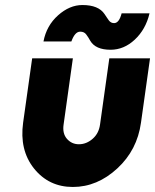

<svg xmlns="http://www.w3.org/2000/svg" viewBox="-20 -732 617 764"><path d="M108 -500 72 -244Q57 -135 115 -62Q174 12 270 12Q367 12 447 -62Q526 -135 541 -244L577 -500H415L378 -236Q373 -201 349 -180Q324 -158 294 -158Q265 -158 246 -180Q228 -201 233 -236L270 -500ZM420 -534Q473 -534 516 -574Q560 -615 575 -679H464Q454 -640 434 -640Q421 -640 413 -651Q409 -656 405 -662.5Q401 -669 396 -676Q372 -712 308 -712Q257 -712 211 -671Q165 -630 153 -567H264Q278 -606 299 -606Q315 -606 323 -595Q327 -590 331 -583.5Q335 -577 339 -570Q360 -534 420 -534Z"/></svg>

Font: Unageo
Style: Black-Italic
Weight: 900
Designer: Richard Sepsi
Foundry: Richard Sepsi
Version: Version 2.000